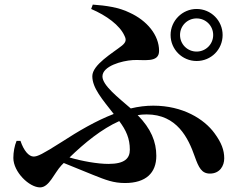

<svg xmlns="http://www.w3.org/2000/svg" viewBox="-20 -784 1040 834"><path d="M721 -632C721 -569 772 -519 834 -519C897 -519 947 -569 947 -632C947 -694 897 -745 834 -745C772 -745 721 -694 721 -632ZM762 -632C762 -672 794 -704 834 -704C874 -704 906 -672 906 -632C906 -592 874 -560 834 -560C794 -560 762 -592 762 -632ZM69 -172H52C43 -151 38 -123 38 -98C38 -37 107 30 154 30C194 30 215 -32 247 -66L257 -76L385 -24C440 -2 473 11 523 11C614 11 659 -33 659 -107C659 -168 636 -225 578 -284C591 -286 604 -287 617 -287C749 -287 798 -184 826 -104C843 -56 856 -30 892 -30C935 -30 954 -64 954 -96C954 -132 942 -164 912 -205C867 -267 774 -325 646 -325C613 -325 581 -321 548 -313C494 -360 425 -413 425 -452C425 -497 509 -520 557 -523C603 -526 671 -509 671 -563C671 -632 618 -695 543 -729C497 -752 440 -760 383 -764L376 -745C442 -717 501 -674 521 -628C529 -612 528 -601 510 -586C470 -554 381 -503 381 -453C381 -402 424 -353 474 -289C396 -259 320 -214 249 -168C164 -114 143 -104 126 -104C105 -104 83 -130 69 -172ZM498 -258C528 -218 544 -182 544 -134C544 -97 523 -72 451 -72C404 -72 336 -84 282 -100C348 -164 422 -224 498 -258Z"/></svg>

Font: Noto Serif JP
Style: Bold
Weight: 700
Designer: Ryoko NISHIZUKA 西塚涼子 (kana & ideographs); Frank Grießhammer (Latin, Greek & Cyrillic); Wenlong ZHANG 张文龙 (bopomofo); San
Foundry: Adobe
Version: Version 2.001;hotconv 1.1.0;makeotfexe 2.6.0